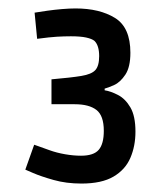

<svg xmlns="http://www.w3.org/2000/svg" viewBox="-20 -725 399 455"><path d="M173 -290Q137 -290 107 -298.5Q77 -307 58.5 -315Q40 -323 40 -323L61 -382Q61 -382 71 -378.5Q81 -375 97.5 -369Q114 -363 134 -359.5Q154 -356 172 -356Q202 -356 214 -370Q226 -384 226 -415Q226 -451 208.5 -464.5Q191 -478 157 -478H102V-537Q148 -541 172.5 -545Q197 -549 206 -559Q215 -569 215 -592Q215 -617 204 -628Q198 -633 184.5 -636Q171 -639 148 -639Q132 -639 115 -638Q98 -637 68 -633L62 -695Q74 -697 91.5 -699.5Q109 -702 127 -703.5Q145 -705 159 -705Q216 -705 252.5 -682.5Q289 -660 289 -600Q289 -566 277 -548Q265 -530 250.5 -523.5Q236 -517 228 -515V-511Q242 -509 259.5 -500Q277 -491 289 -470.5Q301 -450 301 -413Q301 -379 289 -351Q277 -323 249 -306.5Q221 -290 173 -290Z"/></svg>

Font: Ruda Medium
Style: Regular
Weight: 500
Version: Version 2.001